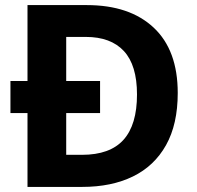

<svg xmlns="http://www.w3.org/2000/svg" viewBox="-20 -734 772 754"><path d="M321 -714Q489 -714 583.5 -625.5Q678 -537 678 -369Q678 -246 632 -164Q586 -82 502 -41Q418 0 303 0H88V-290H21V-416H88V-714ZM317 -589H240V-416H373V-290H240V-126H302Q412 -126 465 -185Q518 -244 518 -363Q518 -478 466.5 -533.5Q415 -589 317 -589Z"/></svg>

Font: Noto Sans Meetei Mayek
Style: Bold
Weight: 700
Designer: Monotype Design Team and Neelakash Kshetrimayum
Foundry: Monotype Imaging Inc.
Version: Version 2.002; ttfautohint (v1.8.4.7-5d5b)